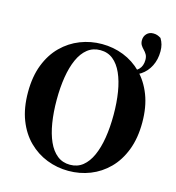

<svg xmlns="http://www.w3.org/2000/svg" viewBox="-131 -1020 1057 1151"><g transform="rotate(15 397.5 -444.0)"><path d="M398 20Q328 20 264 -5Q200 -30 150 -79.5Q100 -129 71.5 -202.5Q43 -276 43 -374Q43 -471 71.5 -544.5Q100 -618 150 -667.5Q200 -717 264 -742Q328 -767 398 -767Q469 -767 532.5 -742Q596 -717 645.5 -667.5Q695 -618 723.5 -544.5Q752 -471 752 -374Q752 -277 723.5 -203Q695 -129 645.5 -79.5Q596 -30 532.5 -5Q469 20 398 20ZM398 -18Q444 -18 477 -44.5Q510 -71 531.5 -119Q553 -167 563.5 -232Q574 -297 574 -374Q574 -451 563.5 -515.5Q553 -580 531.5 -628Q510 -676 477 -702.5Q444 -729 398 -729Q352 -729 318.5 -702.5Q285 -676 263.5 -628Q242 -580 231.5 -515.5Q221 -451 221 -374Q221 -297 231.5 -232Q242 -167 263.5 -119Q285 -71 318.5 -44.5Q352 -18 398 -18ZM589 -632V-655Q629 -660 651 -682Q673 -704 673 -742Q673 -762 665.5 -775Q658 -788 647.5 -798.5Q637 -809 629.5 -821Q622 -833 622 -851Q622 -875 637.5 -891.5Q653 -908 678 -908Q692 -908 702.5 -904.5Q713 -901 726 -893Q737 -875 742 -856.5Q747 -838 747 -815Q747 -764 726.5 -723.5Q706 -683 670.5 -659.5Q635 -636 589 -632Z"/></g></svg>

Font: Noto Serif JP Black
Style: Regular
Weight: 900
Designer: Ryoko NISHIZUKA 西塚涼子 (kana & ideographs); Frank Grießhammer (Latin, Greek & Cyrillic); Wenlong ZHANG 张文龙 (bopomofo); San
Foundry: Adobe
Version: Version 2.003-H1;hotconv 1.1.1;makeotfexe 2.6.0